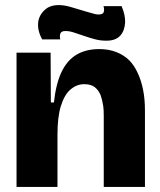

<svg xmlns="http://www.w3.org/2000/svg" viewBox="-20 -735 628 755"><path d="M399 -575Q375 -575 356 -580Q336 -585 310 -594L268 -608Q252 -613 237 -613Q220 -613 217 -602Q214 -592 217 -580H146Q127 -614 130 -646Q133 -675 156 -696Q176 -715 211 -715Q230 -715 253 -709Q278 -702 297 -696Q305 -693 318.5 -689.5Q332 -686 338 -684Q356 -678 368 -678Q385 -678 388 -688Q391 -697 387 -711H458Q473 -677 472 -646Q470 -614 453 -595Q435 -575 399 -575ZM45 0V-305V-528H179L180 -332H192Q200 -406 222 -452Q244 -498 281 -520Q318 -542 371 -542Q408 -542 438 -530Q468 -518 488 -498Q508 -478 522 -447Q536 -417 543 -380Q550 -345 550 -299V0H388V-279Q388 -304 386 -318Q382 -343 376 -360Q368 -380 353 -392Q338 -404 311 -404Q281 -404 256 -382Q233 -362 219 -317Q206 -275 206 -204V0Z"/></svg>

Font: Bricolage Grotesque 36pt ExtraBold
Style: Regular
Weight: 800
Designer: Mathieu Triay
Foundry: Atelier Triay
Version: Version 1.000;gftools[0.9.30]